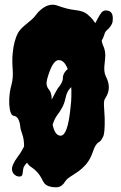

<svg xmlns="http://www.w3.org/2000/svg" viewBox="-20 -756 518 821"><path d="M438.5 -710.9Q465.8 -707 461.9 -668.9Q461.9 -658.2 454.6 -647Q447.3 -635.7 442.4 -631.8Q437.5 -627.9 433.1 -623Q428.7 -618.2 425.3 -606Q421.9 -593.8 415 -583Q416 -572.3 419.9 -563.5Q433.6 -537.1 429.2 -502.4Q424.8 -467.8 426.3 -453.6Q427.7 -439.5 431.2 -432.6Q434.6 -425.8 437.5 -418.9Q445.3 -400.4 445.3 -381.8Q445.3 -358.4 429.7 -335Q422.9 -326.2 424.8 -300.8Q426.8 -275.4 427.7 -250Q428.7 -186.5 420.9 -171.4Q413.1 -156.2 409.7 -153.3Q406.2 -150.4 403.3 -148.4Q388.7 -141.6 377.4 -107.9Q366.2 -74.2 347.7 -53.2Q329.1 -32.2 309.1 -19Q289.1 -5.9 277.8 1.5Q266.6 8.8 261.7 15.6Q256.8 22.5 252 29.3Q239.3 44.9 219.7 44.9Q186.5 44.9 170.9 29.3Q164.1 20.5 156.2 3.9Q141.6 -22.5 117.2 -39.1Q100.6 -49.8 95.7 -60.5Q80.1 -44.9 79.1 -32.2Q77.1 -9.8 73.7 -5.4Q70.3 -1 63.5 -1Q56.6 -1 49.8 -3.9Q33.2 -12.7 31.2 -30.3Q29.3 -49.8 56.6 -86.9Q68.4 -102.5 73.7 -112.8Q79.1 -123 83 -129.9Q83 -161.1 75.2 -182.1Q67.4 -203.1 66.4 -216.8Q61.5 -257.8 39.1 -260.7Q22.5 -262.7 19.5 -310.5Q18.6 -335 21.5 -356.9Q24.4 -378.9 29.3 -394.5Q37.1 -422.9 34.2 -460.4Q31.2 -498 34.2 -527.3Q39.1 -582 57.6 -616.2Q66.4 -630.9 83.5 -645.5Q100.6 -660.2 117.2 -673.8Q127.9 -683.6 135.7 -694.8Q143.6 -706.1 156.2 -715.8Q190.4 -744.1 224.6 -732.4Q266.6 -716.8 301.8 -712.9Q336.9 -709 353 -695.3Q369.1 -681.6 376 -672.9Q382.8 -664.1 384.3 -661.6Q385.7 -659.2 387.7 -657.2Q410.2 -702.1 419.4 -707.5Q428.7 -712.9 438.5 -710.9ZM227.5 -378.9Q249 -403.3 249 -423.3Q249 -443.4 269.5 -460.9Q254.9 -499 231.4 -499Q210 -499 192.4 -451.2Q176.8 -409.2 179.2 -395Q181.6 -380.9 189.5 -373Q201.2 -358.4 201.2 -330.1Q222.7 -372.1 227.5 -378.9ZM205.1 -222.7Q214.8 -175.8 239.3 -175.8Q269.5 -175.8 281.2 -293Q285.2 -325.2 285.2 -345.7V-372.1Q285.2 -377.9 284.2 -383.8Q280.3 -378.9 276.9 -375Q273.4 -371.1 268.6 -362.3Q263.7 -353.5 259.3 -333Q254.9 -312.5 245.1 -294.9Q235.4 -277.3 224.1 -262.7Q212.9 -248 205.1 -222.7Z"/></svg>

Font: Creepster Caps
Style: Regular
Weight: 400
Designer: Font Diner, Inc
Foundry: Font Diner, Inc
Version: Version 1.000